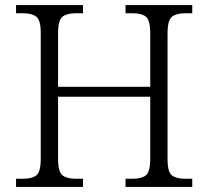

<svg xmlns="http://www.w3.org/2000/svg" viewBox="-20 -734 818 754"><path d="M43 0V-32H70Q106 -32 123 -45.5Q140 -59 140 -111V-605Q140 -655 122.5 -668.5Q105 -682 70 -682H43V-714H306V-682H278Q243 -682 225.5 -668.5Q208 -655 208 -603V-393H570V-603Q570 -655 553 -668.5Q536 -682 500 -682H473V-714H735V-682H708Q673 -682 655.5 -668.5Q638 -655 638 -603V-109Q638 -58 655.5 -45Q673 -32 708 -32H735V0H473V-32H500Q536 -32 553 -45.5Q570 -59 570 -111V-354H208V-111Q208 -59 225.5 -45.5Q243 -32 278 -32H306V0Z"/></svg>

Font: Noto Serif Tamil Light
Style: Regular
Weight: 300
Designer: Indian Type Foundry, Tom Grace, and the Monotype Design Team
Foundry: Monotype Imaging Inc.
Version: Version 2.004; ttfautohint (v1.8.4.7-5d5b)